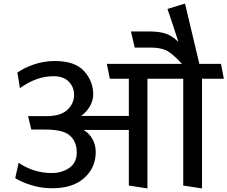

<svg xmlns="http://www.w3.org/2000/svg" viewBox="-20 -1037 1271 1073"><path d="M1094 -680H1215Q1219 -659 1223 -638.5Q1227 -618 1231 -597H1109V16L1004 0V-597H804V16L700 0V-311H447Q480 -291 497.5 -258.5Q515 -226 515 -187Q515 -100 451 -42.5Q387 15 272 15Q212 15 157.5 -1.5Q103 -18 65 -41L84 -127Q126 -99 172 -84.5Q218 -70 269 -70Q326 -70 367.5 -99Q409 -128 409 -185Q409 -244 371.5 -278.5Q334 -313 234 -313H155L137 -388H241Q319 -388 356.5 -423Q394 -458 394 -508Q394 -549 365 -580Q336 -611 279 -611Q229 -611 183 -594Q137 -577 91 -544Q88 -566 84.5 -587.5Q81 -609 77 -631Q118 -660 172.5 -678Q227 -696 287 -696Q399 -696 450 -639.5Q501 -583 501 -510Q501 -475 482 -442.5Q463 -410 433 -389H700V-597H594L577 -680H997Q942 -740 908.5 -755.5Q875 -771 825 -771H733L712 -861H821Q864 -861 900.5 -851Q937 -841 977 -803Q962 -849 947 -895Q932 -941 916 -987L1014 -1017Z"/></svg>

Font: Palanquin Medium
Style: Regular
Weight: 500
Designer: Pria Ravichandran
Version: Version 1.0.4